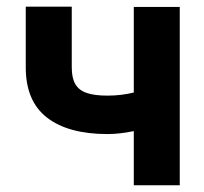

<svg xmlns="http://www.w3.org/2000/svg" viewBox="-20 -551 608 571"><path d="M514.6 0H377.9V-161.1Q335.4 -152.3 299.8 -152.3Q183.1 -152.3 119.9 -201.2Q56.6 -250 56.6 -350.6V-531.2H193.4V-350.6Q193.4 -319.3 203.9 -301Q214.4 -282.7 237.5 -274.7Q260.7 -266.6 299.8 -266.6Q340.3 -266.6 377.9 -275.9V-530.3H514.6Z"/></svg>

Font: Pretendard JP
Style: Bold
Weight: 700
Designer: Base glyphs from Inter by Rasmus Andersson; Hangeul glyphs from Noto Sans CJK(Source Han Sans) by Jang Soo-young and Kan
Foundry: Kil Hyung-jin
Version: Version 1.309